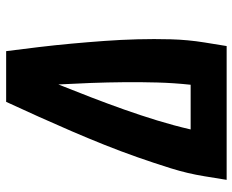

<svg xmlns="http://www.w3.org/2000/svg" viewBox="-88 -688 775 640"><g transform="rotate(-90 300.0 -367.5)"><path d="M21 0 33 -74Q42 -130 59.5 -186Q77 -242 96.5 -297.5Q116 -353 138 -408Q160 -463 183.5 -517.5Q207 -572 231.5 -626.5Q256 -681 281 -735H450Q457 -681 463.5 -626.5Q470 -572 475 -517.5Q480 -463 484 -408Q488 -353 489.5 -297.5Q491 -242 489.5 -186Q488 -130 479 -74L467 0ZM189 -120H338Q344 -176 345.5 -231Q347 -286 346.5 -341.5Q346 -397 344 -451.5Q342 -506 339 -561Q317 -506 296 -451.5Q275 -397 255.5 -342Q236 -287 219 -231.5Q202 -176 189 -120Z"/></g></svg>

Font: Iosevka Curly Heavy Extended
Style: Italic
Weight: 900
Width: 7
Italic angle: -9°
Monospace: yes
Designer: Belleve Invis
Foundry: Belleve Invis
Version: Version 11.1.0; ttfautohint (v1.8.3)